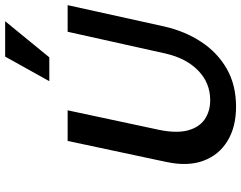

<svg xmlns="http://www.w3.org/2000/svg" viewBox="-118 -830 960 765"><g transform="rotate(-90 362.5 -447.0)"><path d="M320 13Q240 13 184 -21Q128 -55 105 -117Q82 -179 100 -264L184 -658H306L228 -293Q214 -224 226 -179Q238 -134 270 -112Q302 -90 346 -90Q415 -90 464 -137.5Q513 -185 532 -267L619 -658H725L640 -273Q621 -190 578.5 -125.5Q536 -61 471.5 -24Q407 13 320 13ZM422 -731 520 -907H661L517 -731Z"/></g></svg>

Font: Ysabeau Office
Style: Bold Italic
Weight: 700
Italic angle: -12°
Designer: Christian Thalmann (Catharsis Fonts)
Version: Version 2.001;gftools[0.9.30]; featfreeze: tnum,lnum,ss02